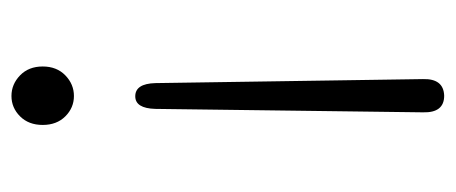

<svg xmlns="http://www.w3.org/2000/svg" viewBox="-250 -532 795 335"><g transform="rotate(90 147.5 -364.5)"><path d="M147.5 13Q127 13 111.5 -2Q96 -17 96 -41.5Q96 -66 111.5 -81Q127 -96 147.5 -96Q168 -96 183 -81Q198 -66 198 -41.5Q198 -17 183 -2Q168 13 147.5 13ZM148 -203Q126 -203 125 -238L118 -705Q117 -741 147 -742Q177 -742 176 -705L170 -238Q169 -203 148 -203Z"/></g></svg>

Font: Resource Han Rounded JP Light
Style: Regular
Weight: 300
Designer: Cyano Hao (round all glyphs); Ryoko NISHIZUKA 西塚涼子 (kana, bopomofo & ideographs); Paul D. Hunt (Latin, Greek & Cyrillic)
Foundry: Cyano Hao
Version: 0.990